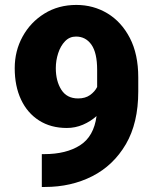

<svg xmlns="http://www.w3.org/2000/svg" viewBox="-20 -741 620 771"><path d="M147.9 -122.1H157.7Q245.6 -122.1 301.3 -157.5Q356.9 -192.9 367.7 -274.9Q343.8 -253.4 313 -240.2Q282.2 -227.1 248.5 -227.1Q184.1 -227.1 137 -257.1Q89.8 -287.1 64.5 -341.1Q39.1 -395 39.1 -467.3Q39.1 -536.6 70.8 -594.2Q102.5 -651.9 158.4 -686.5Q214.4 -721.2 286.6 -721.2Q355 -721.2 411.4 -687.3Q467.8 -653.3 501.5 -588.4Q535.2 -523.4 535.2 -430.2V-373.5Q535.2 -247.1 485.4 -161.9Q435.5 -76.7 350.6 -33.4Q265.6 9.8 160.6 9.8H147.9ZM204.1 -467.3Q204.1 -415.5 226.3 -380.6Q248.5 -345.7 293.5 -345.7Q322.3 -345.7 341.3 -359.1Q360.4 -372.6 370.1 -391.6V-460.4Q370.1 -528.8 347.2 -561.5Q324.2 -594.2 285.2 -594.2Q259.3 -594.2 241.2 -575.4Q223.1 -556.6 213.6 -527.3Q204.1 -498 204.1 -467.3Z"/></svg>

Font: Vazirmatn RD Black
Style: Regular
Weight: 900
Designer: Saber Rastikerdar
Foundry: Saber Rastikerdar
Version: Version 32.102